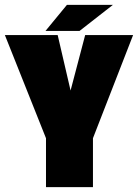

<svg xmlns="http://www.w3.org/2000/svg" viewBox="-26 -769 567 789"><path d="M438 -749H249L161 -642H301ZM521 -625H324L264 -397L211 -625H-6L163 -201V0H356V-201Z"/></svg>

Font: Blinker Headline
Style: Regular
Weight: 900
Width: 4
Designer: Juergen Huber
Foundry: supertype
Version: Version 1.015;PS 1.15;hotconv 1.0.88;makeotf.lib2.5.647800